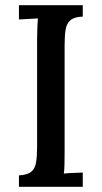

<svg xmlns="http://www.w3.org/2000/svg" viewBox="-20 -720 392 740"><path d="M299 -656Q267 -655 252 -642.5Q237 -630 233 -606.5Q229 -583 229 -545V-134Q229 -107 228.5 -85.5Q228 -64 226 -51Q243 -53 263.5 -53.5Q284 -54 299 -55V0H53V-44Q86 -46 100.5 -58Q115 -70 119 -94Q123 -118 123 -155V-571Q123 -593 124 -613.5Q125 -634 126 -649Q109 -648 89 -647Q69 -646 53 -645V-700H299Z"/></svg>

Font: Lora Medium
Style: Regular
Weight: 500
Designer: Olga Karpushina, Alexei Vanyashin (Cyrillic)
Foundry: Cyreal
Version: Version 3.004